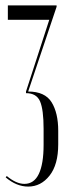

<svg xmlns="http://www.w3.org/2000/svg" viewBox="-20 -515 267 709"><path d="M84 174Q41 174 1 140L5 135Q40 164 70 164Q106 164 123.5 127Q141 90 141 20V-39Q141 -110 128 -140.5Q115 -171 76 -171V-177L162 -442H9V-495H189V-490L84 -177Q146 -177 170.5 -137.5Q195 -98 195 -32V18Q195 93 163 133.5Q131 174 84 174Z"/></svg>

Font: Moniqa Cond Display
Style: Regular
Weight: 400
Width: 3
Designer: Rajesh Rajput
Foundry: Rajesh Rajput
Version: Version 1.000